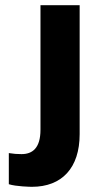

<svg xmlns="http://www.w3.org/2000/svg" viewBox="-20 -710 368 740"><path d="M14 -120V0C42 9 98 10 103 10C219 10 287 -63 287 -193V-690H136V-210C136 -138 104 -116 63 -116C44 -116 34 -117 14 -120Z"/></svg>

Font: Decalotype
Style: Bold
Weight: 700
Designer: Alfredo Marco Pradil
Foundry: Alfredo Marco Pradil
Version: Version 1.0